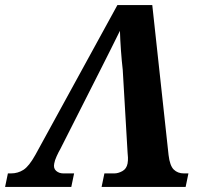

<svg xmlns="http://www.w3.org/2000/svg" viewBox="-59 -734 812 754"><path d="M-39 0 -28 -53H-16Q11 -53 33 -67Q55 -81 80 -126L402 -714H539L603 -125Q608 -83 623.5 -68Q639 -53 663 -53H681L670 0H340L351 -53H390Q405 -53 421.5 -62Q438 -71 442 -92Q444 -104 443.5 -115.5Q443 -127 442 -135L423 -460Q419 -494 416 -536Q413 -578 412 -613Q396 -581 376 -540.5Q356 -500 338 -465L178 -149Q171 -137 163.5 -120.5Q156 -104 154 -92Q150 -73 161.5 -63Q173 -53 190 -53H232L221 0Z"/></svg>

Font: Noto Serif
Style: Bold Italic
Weight: 700
Italic angle: -12°
Designer: Monotype Design Team
Foundry: Monotype Imaging Inc.
Version: Version 2.013